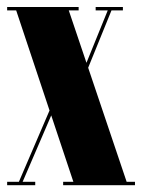

<svg xmlns="http://www.w3.org/2000/svg" viewBox="-20 -544 416 564"><path d="M1 0V-10H35.5L125.5 -219.5L27.5 -513.5H1V-523.5H211V-513.5H182L234 -359.5L296.5 -513.5H261V-523.5H341V-513.5H307.5L239 -345L352 -10H376.5V0H165.5V-10H195.5L130.5 -205L46.5 -10H83.5V0Z"/></svg>

Font: Imbue 100pt Black
Style: Regular
Weight: 900
Designer: Tyler Finck
Foundry: Etcetera Type Company
Version: Version 1.102; ttfautohint (v1.8.3)